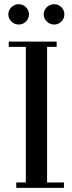

<svg xmlns="http://www.w3.org/2000/svg" viewBox="-20 -902 347 922"><path d="M34.9 -798.6Q20 -813 20 -833Q20 -853 34.9 -867.4Q49.8 -881.8 69.8 -881.8Q89.8 -881.8 104.5 -867.4Q119.1 -853 119.1 -833Q119.1 -813 104.5 -798.6Q89.8 -784.2 69.8 -784.2Q49.8 -784.2 34.9 -798.6ZM22 -676.8V-702.1H252V-676.8H206.1V-25.9H287.1V0H58.1V-25.9H104V-676.8ZM240.2 -881.8Q260.3 -881.8 274.7 -867.4Q289.1 -853 289.1 -833Q289.1 -813 274.7 -798.6Q260.3 -784.2 240.2 -784.2Q219.7 -784.2 204.8 -798.6Q189.9 -813 189.9 -833Q189.9 -853 204.8 -867.4Q219.7 -881.8 240.2 -881.8Z"/></svg>

Font: Dehuti
Style: Bold
Weight: 700
Version: Version 1.2